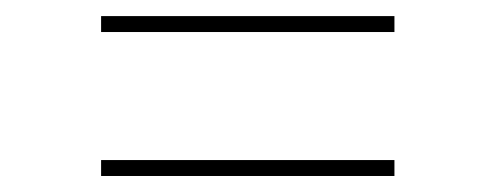

<svg xmlns="http://www.w3.org/2000/svg" viewBox="-20 -424 622 241"><path d="M106.9 -383.8V-403.8H475.1V-383.8ZM106.9 -203.1V-223.1H475.1V-203.1Z"/></svg>

Font: Display Regular
Style: Bold
Weight: 700
Designer: Latin by Veronika Burian and Jose Scaglione. Greek by Irene Vlachou. Cyrillic by Vera Evstafieva.
Foundry: TypeTogether
Version: Version 3.002